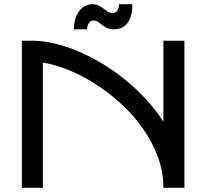

<svg xmlns="http://www.w3.org/2000/svg" viewBox="-20 -894 982 914"><path d="M184.1 0H84V-700.2H133.8Q182.6 -700.2 237.5 -687.5Q292.5 -674.8 349.6 -650.9Q406.7 -627 463.6 -593Q520.5 -559.1 573.7 -516.1Q627 -473.1 673.8 -422.6Q720.7 -372.1 757.8 -314.9V-700.2H857.9V0H757.8Q757.8 -77.1 731 -148.7Q704.1 -220.2 659.2 -283.7Q614.3 -347.2 555.7 -400.6Q497.1 -454.1 433.3 -494.6Q369.6 -535.2 305.2 -561.3Q240.7 -587.4 184.1 -596.2ZM609.9 -874Q609.9 -840.3 602.8 -817.4Q595.7 -794.4 583.7 -780.5Q571.8 -766.6 555.4 -760.5Q539.1 -754.4 521 -754.4Q502 -754.4 489 -761Q476.1 -767.6 466.1 -775.4Q456.1 -783.2 447 -789.8Q438 -796.4 426.3 -796.4Q415.5 -796.4 409.4 -791Q403.3 -785.6 399.9 -778.6Q396.5 -771.5 395.5 -764.6Q394.5 -757.8 394 -754.4H332Q332 -784.2 339.4 -806.6Q346.7 -829.1 358.9 -844Q371.1 -858.9 387.2 -866.5Q403.3 -874 420.9 -874Q437.5 -874 450 -867.4Q462.4 -860.8 472.9 -853Q483.4 -845.2 493.4 -838.6Q503.4 -832 516.1 -832Q526.4 -832 532.5 -837.2Q538.6 -842.3 541.7 -849.4Q544.9 -856.4 545.9 -863.3Q546.9 -870.1 546.9 -874Z"/></svg>

Font: Bruno Ace SC
Style: Regular
Weight: 400
Designer: Astigmatic (AOETI)
Foundry: Astigmatic (AOETI)
Version: Version 1.000